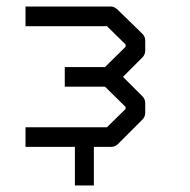

<svg xmlns="http://www.w3.org/2000/svg" viewBox="-20 -501 580 587"><path d="M58 -52V-112H307L364 -168V-174L301 -236H178V-296H301L364 -358V-365L307 -421H58V-481H320Q330 -481 341 -470L415 -398Q424 -389 424 -377V-346Q424 -334 415 -325L356 -266L415 -207Q424 -198 424 -186V-156Q424 -144 415 -135L341 -61Q332 -52 320 -52H267V66H209V-52Z"/></svg>

Font: 3270 Nerd Font
Style: Regular
Weight: 400
Monospace: yes
Version: Version 3.0.1;Nerd Fonts 3.3.0